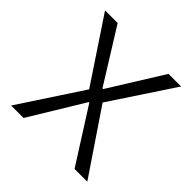

<svg xmlns="http://www.w3.org/2000/svg" viewBox="-174 -804 948 948"><g transform="rotate(45 300.5 -330.0)"><path d="M37 0 253 -329 33 -660H121L296 -379H301L476 -660H564L346 -330L569 0H480L300 -283H296L124 0Z"/></g></svg>

Font: Bricolage Grotesque 24pt Light
Style: Regular
Weight: 300
Designer: Mathieu Triay
Foundry: Atelier Triay
Version: Version 1.001;gftools[0.9.33.dev8+g029e19f]